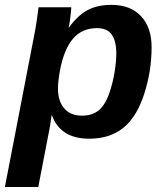

<svg xmlns="http://www.w3.org/2000/svg" viewBox="-42 -558 673 786"><path d="M323.2 9.8Q262.2 9.8 224.1 -15.6Q186 -41 170.4 -86.9H169.4Q167.5 -71.8 163.8 -48.8Q160.2 -25.9 153.8 4.9Q144 55.2 134.3 106Q124.5 156.7 114.7 207.5H-22L96.7 -406.7Q99.1 -420.4 101.8 -433.6Q104.5 -446.8 106.4 -460.4Q108.9 -477.5 111.3 -494.6Q113.8 -511.7 115.7 -528.3H250Q250 -523.9 248.3 -507.3Q246.6 -490.7 244.1 -472.9Q241.7 -455.1 238.8 -445.8H240.7Q275.9 -494.6 316.2 -516.4Q356.4 -538.1 414.1 -538.1Q491.7 -538.1 535.2 -491.9Q578.6 -445.8 578.6 -365.2Q578.6 -267.1 548.3 -173.3Q518.1 -79.6 463.1 -34.9Q408.2 9.8 323.2 9.8ZM355.5 -442.9Q293.9 -442.9 257.1 -399.9Q220.2 -356.9 203.6 -270.5Q195.3 -223.6 195.3 -195.8Q195.3 -143.6 221.2 -114Q247.1 -84.5 293.5 -84.5Q343.8 -84.5 372.1 -115.7Q391.6 -136.7 405.3 -176Q418.9 -215.3 426.5 -259.5Q434.1 -303.7 434.1 -338.9Q434.1 -390.6 415.3 -416.7Q396.5 -442.9 355.5 -442.9Z"/></svg>

Font: Arimo
Style: Bold Italic
Weight: 700
Italic angle: -12°
Designer: Steve Matteson
Foundry: Monotype Imaging Inc.
Version: Version 1.33